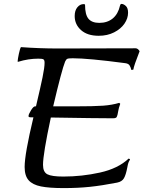

<svg xmlns="http://www.w3.org/2000/svg" viewBox="-20 -949 752 982"><path d="M694 -687Q664 -611 662 -593L652 -591Q648 -607 642 -615.5Q636 -624 620 -626Q431 -651 352 -651Q330 -651 324 -648Q318 -645 313 -634Q296 -592 252 -405H356Q462 -405 508 -408.5Q554 -412 590 -423L595 -418Q587 -396 585 -382.5Q583 -369 581 -362Q578 -350 573.5 -347Q569 -344 558 -344Q476 -344 240 -348Q200 -161 200 -106Q200 -69 222.5 -57.5Q245 -46 304 -46Q399 -46 491.5 -66.5Q584 -87 638 -138Q645 -136 645 -133Q639 -123 636.5 -116Q634 -109 631 -92Q624 -55 614 -37.5Q604 -20 579 -15Q502 0 440.5 6.5Q379 13 306 13Q232 13 189.5 4.5Q147 -4 126.5 -27Q106 -50 106 -95Q106 -161 151 -349H137Q124 -349 126 -357Q127 -366 139 -385.5Q151 -405 159 -405H164Q187 -502 197.5 -553Q208 -604 208 -628Q208 -642 202 -645.5Q196 -649 176 -649Q125 -649 73 -633L70 -634Q71 -648 76.5 -674Q82 -700 87 -708Q181 -701 277 -701L674 -702Q680 -702 685.5 -697.5Q691 -693 694 -687ZM362 -867Q362 -895 375.5 -911.5Q389 -928 408 -928Q415 -928 415 -924Q415 -874 432.5 -853Q450 -832 488 -832Q529 -832 556.5 -854.5Q584 -877 594 -921Q596 -929 601 -929Q612 -929 623.5 -918.5Q635 -908 635 -884Q635 -855 616.5 -828Q598 -801 563.5 -783.5Q529 -766 485 -766Q427 -766 394.5 -795Q362 -824 362 -867Z"/></svg>

Font: Charmonman
Style: Bold
Weight: 700
Designer: Ekaluck Peanpanawate
Foundry: Cadson Demak Co.,Ltd.
Version: Version 1.000; ttfautohint (v1.6)